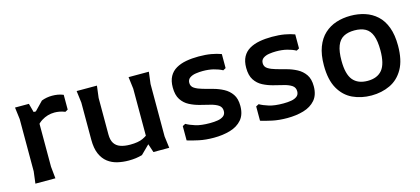

<svg xmlns="http://www.w3.org/2000/svg" viewBox="-49 -877 2720 1243"><g transform="rotate(-15 1311.0 -255.0)"><path d="M72 0 82 -80V-430L72 -510H165L181 -451H198V-80L206 0ZM158 -306V-412L252 -509Q286 -522 323 -522Q342 -522 360.5 -519Q379 -516 398 -508V-409L380 -399Q360 -407 342.5 -410Q325 -413 310 -413Q263 -413 222.5 -387.5Q182 -362 158 -306Z M695 12Q656 12 620 3.5Q584 -5 556 -26.5Q528 -48 511.5 -85.5Q495 -123 495 -181V-430L485 -510H621L611 -430V-186Q611 -148 625 -126Q639 -104 666 -94.5Q693 -85 731 -85Q785 -85 816 -99.5Q847 -114 868 -135V-81L786 0Q765 6 743 9Q721 12 695 12ZM863 0 843 -60V-430L833 -510H969L959 -430V-79L969 0Z M1455 -498V-404L1437 -394Q1411 -408 1378.5 -416Q1346 -424 1306 -424Q1284 -424 1260 -420.5Q1236 -417 1219.5 -405.5Q1203 -394 1203 -372Q1203 -348 1223.5 -335Q1244 -322 1276 -313Q1308 -304 1343.5 -294.5Q1379 -285 1411 -268Q1443 -251 1463.5 -221.5Q1484 -192 1484 -143Q1484 -85 1454.5 -51Q1425 -17 1375.5 -2.5Q1326 12 1266 12Q1211 12 1166.5 2.5Q1122 -7 1090 -17V-113L1109 -123Q1133 -109 1170 -97.5Q1207 -86 1266 -86Q1295 -86 1318.5 -90Q1342 -94 1357 -105.5Q1372 -117 1372 -139Q1372 -165 1352 -178.5Q1332 -192 1299.5 -200Q1267 -208 1231.5 -217Q1196 -226 1164 -242.5Q1132 -259 1112 -289.5Q1092 -320 1092 -371Q1092 -415 1108 -444.5Q1124 -474 1153.5 -491Q1183 -508 1221.5 -515Q1260 -522 1305 -522Q1352 -522 1389 -515.5Q1426 -509 1455 -498Z M1947 -498V-404L1929 -394Q1903 -408 1870.5 -416Q1838 -424 1798 -424Q1776 -424 1752 -420.5Q1728 -417 1711.5 -405.5Q1695 -394 1695 -372Q1695 -348 1715.5 -335Q1736 -322 1768 -313Q1800 -304 1835.5 -294.5Q1871 -285 1903 -268Q1935 -251 1955.5 -221.5Q1976 -192 1976 -143Q1976 -85 1946.5 -51Q1917 -17 1867.5 -2.5Q1818 12 1758 12Q1703 12 1658.5 2.5Q1614 -7 1582 -17V-113L1601 -123Q1625 -109 1662 -97.5Q1699 -86 1758 -86Q1787 -86 1810.5 -90Q1834 -94 1849 -105.5Q1864 -117 1864 -139Q1864 -165 1844 -178.5Q1824 -192 1791.5 -200Q1759 -208 1723.5 -217Q1688 -226 1656 -242.5Q1624 -259 1604 -289.5Q1584 -320 1584 -371Q1584 -415 1600 -444.5Q1616 -474 1645.5 -491Q1675 -508 1713.5 -515Q1752 -522 1797 -522Q1844 -522 1881 -515.5Q1918 -509 1947 -498Z M2323 12Q2254 12 2197.5 -14.5Q2141 -41 2107.5 -100Q2074 -159 2074 -256Q2074 -328 2093.5 -379Q2113 -430 2147.5 -461.5Q2182 -493 2226.5 -507.5Q2271 -522 2323 -522Q2374 -522 2419 -507.5Q2464 -493 2498.5 -461.5Q2533 -430 2552 -379Q2571 -328 2571 -256Q2571 -159 2537.5 -100Q2504 -41 2447.5 -14.5Q2391 12 2323 12ZM2323 -86Q2388 -86 2420.5 -125.5Q2453 -165 2453 -256Q2453 -318 2439 -355Q2425 -392 2396 -408Q2367 -424 2323 -424Q2279 -424 2250 -408Q2221 -392 2206.5 -355Q2192 -318 2192 -256Q2192 -165 2225 -125.5Q2258 -86 2323 -86Z"/></g></svg>

Font: AR One Sans SemiBold
Style: Regular
Weight: 600
Designer: Niteesh Yadav
Foundry: Niteesh Yadav
Version: Version 1.001;gftools[0.9.33]